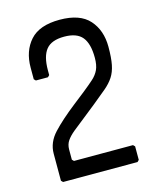

<svg xmlns="http://www.w3.org/2000/svg" viewBox="-109 -798 730 877"><g transform="rotate(-15 256.0 -360.0)"><path d="M80 0 72 -8V-136Q72 -189 112.5 -232.5Q153 -276 222 -330L278 -374Q308 -398 327.5 -415.5Q347 -433 357 -454.5Q367 -476 367 -511Q367 -577 341.5 -608.5Q316 -640 256 -640Q196 -640 170.5 -608.5Q145 -577 145 -511V-488L137 -480H80L72 -488V-543Q72 -621 116 -670.5Q160 -720 256 -720Q352 -720 396 -670.5Q440 -621 440 -543Q440 -491 433.5 -458.5Q427 -426 412 -403Q397 -380 371.5 -358.5Q346 -337 309 -307L245 -256Q214 -232 191.5 -213.5Q169 -195 157 -177.5Q145 -160 145 -136V-88L153 -80H432L440 -72V-8L432 0Z"/></g></svg>

Font: Hasubi Mono
Style: Regular
Weight: 400
Designer: Eli Heuer
Foundry: Eli Heuer
Version: Version 1.000